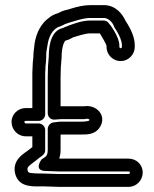

<svg xmlns="http://www.w3.org/2000/svg" viewBox="-20 -706 601 748"><path d="M142 -85C142 -85 109 -42 156 -40L210 -38H481C485 -38 486 -37 486 -34C486 -30 484 -28 481 -28H210L148 -30C98 -30 90 -32 88 -40C83 -56 94 -60 119 -80C130 -89 139 -96 144 -99C151 -104 156 -112 156 -120V-200C156 -215 142 -225 131 -225H80C78 -225 75 -228 75 -231C75 -233 77 -235 80 -235H131C146 -235 156 -249 156 -260V-422C157 -432 157 -437 157 -445C157 -450 160 -466 160 -483C160 -493 160 -501 161 -506L165 -530C170 -563 182 -584 199 -596C210 -604 210 -599 233 -612C237 -614 254 -619 267 -623C295 -632 317 -636 331 -636H385C401 -636 418 -620 424 -604C425 -602 425 -600 426 -599C447 -568 455 -544 455 -529V-523C455 -521 452 -518 450 -518C448 -518 445 -521 445 -523V-529C445 -563 408 -612 401 -619C396 -624 389 -626 383 -626H331C299 -626 267 -613 252 -608C237 -603 228 -598 225 -597C182 -587 170 -537 170 -485L167 -448V-446C167 -433 166 -418 166 -404V-265C166 -252 176 -239 193 -240L219 -242H310C312 -242 314 -243 315 -243C325 -245 328 -240 328 -240C328 -240 329 -239 327 -236C326 -235 315 -232 295 -232H216H213L188 -229C175 -227 166 -215 166 -204V-122C166 -95 155 -95 142 -85ZM106 -423V-285H80C51 -285 25 -262 25 -231C25 -201 49 -175 80 -175H106V-133C102 -130 95 -124 88 -119C79 -111 23 -84 40 -26C56 27 114 20 148 20L210 22H481C512 22 536 -4 536 -34C536 -65 511 -88 481 -88H211C214 -98 216 -110 216 -122V-182H295C314 -182 346 -180 366 -206C400 -251 359 -300 308 -292H218H216V-404C216 -415 217 -430 217 -445L220 -482V-484C220 -505 223 -521 227 -534C230 -542 233 -547 236 -548C253 -552 262 -560 266 -561C283 -566 313 -576 331 -576H369C377 -563 393 -536 395 -528V-523C395 -493 420 -468 450 -468C480 -468 505 -493 505 -523V-529C505 -559 492 -590 469 -625C458 -650 431 -686 385 -686H331C309 -686 283 -681 252 -671C242 -668 224 -665 209 -656C202 -652 191 -653 170 -636C141 -615 122 -580 115 -538L112 -513C111 -504 110 -497 110 -484C108 -469 107 -454 107 -445C107 -438 106 -430 106 -423Z"/></svg>

Font: Squarish
Style: Fog
Weight: 400
Foundry: Cannot Into Space Fonts
Version: Version 0.272